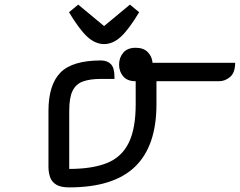

<svg xmlns="http://www.w3.org/2000/svg" viewBox="-20 -812 1039 832"><path d="M496 -532Q496 -562 514 -583.5Q532 -605 568 -605Q602 -605 620.5 -586Q639 -567 641 -540H999Q999 -497 977 -478.5Q955 -460 929 -460H658V-360Q658 -179 565 -89.5Q472 0 280 0Q243 0 223.5 -12Q204 -24 197 -44.5Q190 -65 190 -90V-331Q190 -444 241.5 -497Q293 -550 417 -550Q445 -550 460.5 -534Q476 -518 476 -480V-470H417Q370 -470 339.5 -459Q309 -448 294.5 -418.5Q280 -389 280 -331V-80Q380 -80 443.5 -105.5Q507 -131 537.5 -192.5Q568 -254 568 -360V-460Q532 -460 514 -481Q496 -502 496 -532ZM319 -792 431 -699 543 -792 583 -759Q538 -684 503.5 -652.5Q469 -621 431 -621Q393 -621 358.5 -652.5Q324 -684 279 -759Z"/></svg>

Font: Warnes
Style: Regular
Weight: 400
Designer: Eduardo Rodriguez Tunni
Foundry: Eduardo Rodriguez Tunni
Version: Version 1.002; ttfautohint (v1.8.4.7-5d5b);gftools[0.9.23]